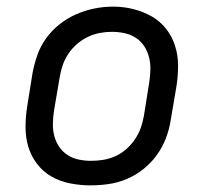

<svg xmlns="http://www.w3.org/2000/svg" viewBox="-20 -551 640 579"><path d="M253 8Q222 8 191.5 2Q161 -4 135.5 -18.5Q110 -33 92 -56.5Q74 -80 65.5 -108Q57 -136 57 -167.5Q57 -199 62 -230L78 -330Q83 -357 92.5 -384.5Q102 -412 119.5 -436Q137 -460 160.5 -478.5Q184 -497 211 -508.5Q238 -520 265.5 -525.5Q293 -531 321 -531Q353 -531 382.5 -523.5Q412 -516 437.5 -501.5Q463 -487 481 -464Q499 -441 508 -412.5Q517 -384 517 -352.5Q517 -321 512 -290L495 -190Q491 -163 481 -136Q471 -109 454 -85Q437 -61 413.5 -42Q390 -23 363 -11.5Q336 0 308 4Q280 8 253 8ZM254 -66Q273 -66 291.5 -69Q310 -72 328 -80Q346 -88 361 -101.5Q376 -115 387 -131Q398 -147 404.5 -165.5Q411 -184 414 -202L430 -302Q433 -322 433.5 -341Q434 -360 429.5 -378Q425 -396 415 -411.5Q405 -427 389.5 -437Q374 -447 355.5 -451Q337 -455 317 -455Q299 -455 280.5 -451.5Q262 -448 244.5 -439.5Q227 -431 212 -418Q197 -405 186 -388.5Q175 -372 169 -354Q163 -336 160 -318L143 -218Q140 -199 139.5 -179.5Q139 -160 143.5 -142Q148 -124 158 -109Q168 -94 183 -84Q198 -74 216.5 -70Q235 -66 254 -66Z"/></svg>

Font: Zed Sans Extended
Style: Italic
Weight: 400
Width: 7
Italic angle: -9°
Designer: Belleve Invis
Foundry: Belleve Invis
Version: Version 1.0.0; ttfautohint (v1.8.4)